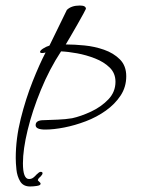

<svg xmlns="http://www.w3.org/2000/svg" viewBox="-20 -560 513 695"><path d="M89 115Q64 115 53 96.5Q42 78 39.5 54Q37 30 37 12Q37 -58 55 -130Q73 -202 98 -265Q123 -328 145 -370Q141 -369 138 -368.5Q135 -368 133 -368Q125 -368 125 -372Q125 -377 135.5 -384Q146 -391 159 -395Q162 -401 171.5 -420.5Q181 -440 192 -462.5Q203 -485 211.5 -502.5Q220 -520 221 -522L222 -524Q238 -540 269 -540Q291 -540 291 -528Q291 -527 282 -510.5Q273 -494 260.5 -472Q248 -450 236 -429.5Q224 -409 218 -399H223Q249 -399 285.5 -395.5Q322 -392 356.5 -380Q391 -368 414 -345Q437 -322 437 -284Q437 -245 416.5 -214Q396 -183 363 -159.5Q330 -136 290.5 -121Q251 -106 212.5 -98.5Q174 -91 144 -91Q109 -91 109 -107Q109 -125 138 -125Q164 -126 190 -127Q216 -128 241 -132Q273 -139 309.5 -156Q346 -173 372 -200Q398 -227 398 -264Q398 -295 377 -315.5Q356 -336 324 -348.5Q292 -361 259 -367Q226 -373 201 -374Q159 -310 128 -234.5Q97 -159 80 -89Q63 -19 63 31Q63 88 85 88Q94 88 100.5 83Q107 78 112 72Q122 62 127 62Q134 62 134 67Q134 72 126 80Q117 87 117 93Q117 93 126 102L127 105Q127 111 113.5 113Q100 115 89 115Z"/></svg>

Font: Qwitcher Grypen
Style: Bold
Weight: 700
Designer: Robert E. Leuschke
Foundry: Robert E. Leuschke
Version: Version 1.100; ttfautohint (v1.8.3)